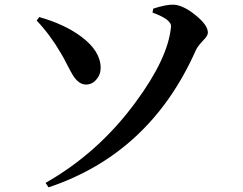

<svg xmlns="http://www.w3.org/2000/svg" viewBox="-20 -760 1040 822"><path d="M188 42 175 23Q402 -106 561 -323Q699 -510 712 -644Q717 -676 633 -706L636 -723Q691 -741 723 -740Q764 -738 816 -696Q870 -653 870 -620Q870 -607 850 -587Q826 -562 818 -544Q622 -103 188 42ZM137 -672 148 -687Q257 -656 328 -603Q410 -542 411 -470Q411 -440 392 -419Q374 -398 348 -398Q317 -398 292 -438Q285 -449 269 -480Q253 -512 242 -530Q195 -611 137 -672Z"/></svg>

Font: Source Han Serif JP
Style: Bold
Weight: 700
Designer: Ryoko NISHIZUKA  (kana & ideographs); Frank Grießhammer (Latin, Greek & Cyrillic); Wenlong ZHANG  (bopomofo); Sandoll Co
Foundry: Adobe Systems Incorporated
Version: Version 1.000;PS 1;hotconv 16.6.53;makeotf.lib2.5.65590